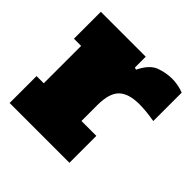

<svg xmlns="http://www.w3.org/2000/svg" viewBox="-154 -699 828 828"><g transform="rotate(45 260.5 -285.0)"><path d="M418 -392.1Q352.1 -392.1 322 -362.5Q292 -333 292 -261.2V-164.1H382.8V0H18.1V-164.1H62V-392.1H18.1V-556.2H292V-490.2L301.8 -486.8Q329.1 -543 366.5 -556.4Q403.8 -569.8 439.9 -569.8Q476.1 -569.8 511.2 -556.2V-382.8Q458.5 -392.1 418 -392.1Z"/></g></svg>

Font: AlfaSlabOne-Regular
Style: Regular
Weight: 400
Designer: JM Sole
Foundry: JM Sole
Version: Version 1.001